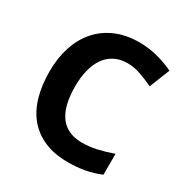

<svg xmlns="http://www.w3.org/2000/svg" viewBox="-168 -861 973 1009"><g transform="rotate(30 318.5 -357.0)"><path d="M393.1 -598.1Q349.6 -598.1 316.2 -581.3Q282.7 -564.5 260 -533Q237.3 -501.5 225.6 -456.3Q213.9 -411.1 213.9 -355Q213.9 -297.9 224.4 -253.4Q234.9 -209 256.6 -178.5Q278.3 -147.9 312.3 -132.1Q346.2 -116.2 393.1 -116.2Q436.5 -116.2 480.2 -126Q523.9 -135.7 575.2 -153.8V-26.9Q551.8 -17.1 528.8 -10.3Q505.9 -3.4 481.9 1Q458 5.4 432.9 7.6Q407.7 9.8 378.9 9.8Q296.4 9.8 235.8 -16.6Q175.3 -43 135.7 -90.8Q96.2 -138.7 77.1 -206.1Q58.1 -273.4 58.1 -356Q58.1 -437 80.1 -504.6Q102.1 -572.3 144.5 -621.1Q187 -669.9 249.5 -697Q312 -724.1 393.1 -724.1Q446.3 -724.1 499.8 -710.7Q553.2 -697.3 602.1 -673.8L553.2 -550.8Q513.2 -569.8 472.7 -584Q432.1 -598.1 393.1 -598.1Z"/></g></svg>

Font: Droid Sans
Style: Bold
Weight: 700
Foundry: Ascender Corporation
Version: Version 1.00 build 112